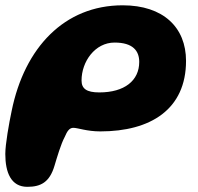

<svg xmlns="http://www.w3.org/2000/svg" viewBox="-49 -469 746 724"><path d="M54 235.5C104.5 235.5 138 218.5 156.5 156C166 124.5 180.5 74.5 195 47.5C204.5 25 213 13 227.5 13C244.5 13 278 26.5 329.5 26.5C518.5 26.5 652.5 -56.5 652.5 -239.5C652.5 -365.5 567 -449 413.5 -449C194 -449 43.5 -289.5 -5 -51C-15 -4 -29 75 -29 111.5C-29 181.5 -7.5 235.5 54 235.5ZM325.5 -120.5C277.5 -120.5 258.5 -134.5 258.5 -165.5C258.5 -236.5 309 -308.5 383 -308.5C452.5 -308.5 476 -277 476 -235.5C476 -165 420.5 -120.5 325.5 -120.5Z"/></svg>

Font: Gluten
Style: Bold Italic
Weight: 700
Italic angle: -13°
Designer: Tyler Finck
Foundry: Etcetera Type Company
Version: Version 0.920